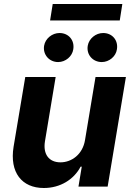

<svg xmlns="http://www.w3.org/2000/svg" viewBox="-20 -929 662 956"><path d="M403.4 -232.2C391.7 -159.1 335.6 -120.7 281.2 -120.7C223.7 -120.7 193.5 -160.9 203.8 -225.1L257.1 -545.5H105.8L47.6 -198.2C27 -70.7 88.4 7.1 198.2 7.1C280.2 7.1 347.7 -35.2 381.4 -99.1H387.1L370.7 0H516L606.9 -545.5H455.6ZM199.6 -701.3C192.5 -657.7 224.4 -620 269.5 -620C306.5 -620 339.8 -648.4 344.8 -683.2C352.3 -728 322.1 -764.6 276.3 -764.6C239.7 -764.6 205.6 -737.2 199.6 -701.3ZM229.4 -827.1H576.3L589.1 -909.1H242.5ZM416.9 -701.3C409.4 -657 441.8 -620 486.9 -620C523.8 -620 557.2 -648.4 562.1 -683.2C569.6 -728 539.4 -764.6 493.6 -764.6C457 -764.6 422.9 -737.2 416.9 -701.3Z"/></svg>

Font: Margiela Sans
Style: Bold Italic
Weight: 700
Italic angle: -9.39999°
Designer: Stefan Endress, Andreas Faust
Version: Version 1.100;FEAKit 1.0